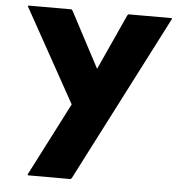

<svg xmlns="http://www.w3.org/2000/svg" viewBox="-54 -563 853 882"><g transform="rotate(5 372.5 -121.5)"><path d="M498 -505 381 -248 245 -505 240 -510H42L39 -507L279 -75L105 264L108 267H304L309 262L704 -507L701 -510H503Z"/></g></svg>

Font: Hussar Woodtype
Style: Bd
Weight: 900
Foundry: Cannot Into Space Fonts
Version: Version 1.07